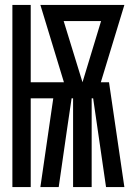

<svg xmlns="http://www.w3.org/2000/svg" viewBox="-20 -755 540 775"><path d="M30 0V-735H104V-423H238L143 -735H482L387 -423H420L482 0H408L356 -358H350V0H275V-358H269L251 -236L217 0H143L195 -358H104V0ZM313 -423 388 -670H237Z"/></svg>

Font: Iosevka SS04 Semibold
Style: Regular
Weight: 600
Monospace: yes
Designer: Belleve Invis
Foundry: Belleve Invis
Version: Version 19.0.0; ttfautohint (v1.8.4)